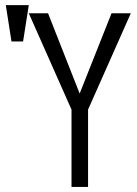

<svg xmlns="http://www.w3.org/2000/svg" viewBox="-20 -738 540 759"><path d="M93.8 -717.8H2.9L25.4 -574.2H71.3ZM262.7 1H328.1V-304.7L497.1 -685.5H420.9L294.9 -368.2L169.9 -685.5H93.8L262.7 -304.7Z"/></svg>

Font: DotumChe
Style: Regular
Weight: 400
Monospace: yes
Version: Version 2.21